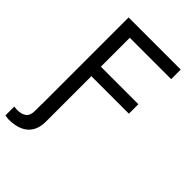

<svg xmlns="http://www.w3.org/2000/svg" viewBox="-288 -808 1108 1108"><g transform="rotate(45 266.5 -254.0)"><path d="M166.4 0V55.9Q166.4 102.2 147.8 134.3Q129.1 166.4 92.7 182.7Q56.3 198.9 3.5 198.9Q-1.4 198.9 -6.7 198Q-12.1 197.2 -24.2 194.8V122.9Q-15.2 124 -6.2 125H2.1Q38.3 125 58.2 109.1Q78 93.2 78 54.6V0ZM78.7 -707.2H504.1V-629.1H166.4V-393H472.4V-315.6H166.4V0H78.7Z"/></g></svg>

Font: Pretendard Variable
Style: Regular
Weight: 400
Designer: Base glyphs from Inter by Rasmus Andersson; Hangul glyphs from Noto Sans CJK(Source Han Sans) by Jang Soo-young and Kang
Foundry: Kil Hyung-jin
Version: Version 1.100;FEAKit 1.0